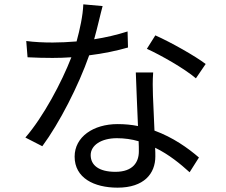

<svg xmlns="http://www.w3.org/2000/svg" viewBox="-20 -819 1040 885"><path d="M928 -524C881 -560 768 -624 696 -656L657 -594C723 -564 830 -503 883 -458ZM568 -674C518 -658 466 -646 414 -638C430 -695 443 -755 453 -791L364 -799C362 -746 348 -683 333 -628C295 -625 258 -623 223 -623C180 -623 138 -625 101 -630L107 -555C144 -553 185 -552 222 -552C251 -552 280 -553 309 -555C264 -439 180 -281 97 -185L175 -145C254 -252 342 -424 391 -564C456 -572 518 -585 570 -600ZM620 -121C620 -72 593 -27 512 -27C435 -27 398 -58 398 -104C398 -149 446 -182 519 -182C554 -182 588 -177 619 -168C620 -150 620 -134 620 -121ZM606 -485C608 -416 613 -319 616 -238C587 -244 555 -247 522 -247C410 -247 324 -188 324 -97C324 1 413 46 522 46C644 46 696 -19 696 -98C696 -109 696 -123 695 -138C759 -107 812 -63 854 -25L897 -93C846 -137 777 -186 692 -217C690 -277 686 -342 685 -378C684 -415 683 -444 686 -485Z"/></svg>

Font: Source Han Sans KR Regular
Style: Regular
Weight: 400
Designer: Ryoko NISHIZUKA (kana & ideographs); Paul D. Hunt (Latin, Greek & Cyrillic); Wenlong ZHANG (bopomofo); Sandoll Communica
Foundry: Adobe Systems Incorporated
Version: Version 1.004;PS 1.004;hotconv 1.0.82;makeotf.lib2.5.63406